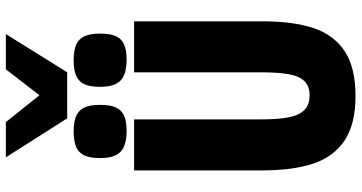

<svg xmlns="http://www.w3.org/2000/svg" viewBox="-303 -889 1206 640"><g transform="rotate(-90 300.0 -569.0)"><path d="M52 -298V-725H222V-306Q222 -247.5 228.5 -212Q235 -176.5 252.5 -158.2Q270 -140 302 -140Q333.5 -140 350.2 -158Q367 -176 373 -211.2Q379 -246.5 379 -306V-725H549V-298Q549 -195 526.5 -127.2Q504 -59.5 449.5 -23.2Q395 13 300 13Q206.5 13 152 -23.2Q97.5 -59.5 74.8 -127.5Q52 -195.5 52 -298ZM93 -838.5Q93 -871.5 101.8 -890.5Q110.5 -909.5 129.8 -918Q149 -926.5 181.5 -926.5Q214.5 -926.5 233.8 -918Q253 -909.5 261.8 -890.2Q270.5 -871 270.5 -838.5Q270.5 -805.5 262.2 -786.5Q254 -767.5 235.2 -758.8Q216.5 -750 184 -750Q135 -750 114 -770.2Q93 -790.5 93 -838.5ZM330.5 -838.5Q330.5 -871.5 339.2 -890.5Q348 -909.5 367.2 -918Q386.5 -926.5 419 -926.5Q452 -926.5 471.2 -918Q490.5 -909.5 499.2 -890.2Q508 -871 508 -838.5Q508 -805.5 499.8 -786.5Q491.5 -767.5 472.8 -758.8Q454 -750 421.5 -750Q372.5 -750 351.5 -770.2Q330.5 -790.5 330.5 -838.5ZM95.5 -1152.5H213L302.5 -1040.5L389 -1152.5H506.5L379 -948H225.5Z"/></g></svg>

Font: JuliaMono Black
Style: Regular
Weight: 900
Monospace: yes
Designer: cormullion
Foundry: corm
Version: Version 0.054; ttfautohint (v1.8.4)